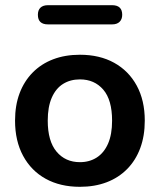

<svg xmlns="http://www.w3.org/2000/svg" viewBox="-20 -710 616 740"><path d="M288 10Q212 10 156 -21Q100 -52 69 -109.5Q38 -167 38 -245Q38 -304 55.5 -350.5Q73 -397 106 -430.5Q139 -464 185 -481.5Q231 -499 288 -499Q364 -499 420 -468Q476 -437 507 -380Q538 -323 538 -245Q538 -186 520.5 -139Q503 -92 470 -58.5Q437 -25 391 -7.5Q345 10 288 10ZM288 -85Q325 -85 353 -103Q381 -121 396.5 -156.5Q412 -192 412 -245Q412 -325 378 -364.5Q344 -404 288 -404Q251 -404 223 -386.5Q195 -369 179.5 -333.5Q164 -298 164 -245Q164 -166 198 -125.5Q232 -85 288 -85ZM165 -616Q126 -616 126 -653Q126 -671 136 -680.5Q146 -690 165 -690H412Q451 -690 451 -653Q451 -636 441 -626Q431 -616 412 -616Z"/></svg>

Font: Nunito
Style: Bold
Weight: 700
Designer: Vernon Adams
Foundry: Vernon Adams
Version: Version 3.602